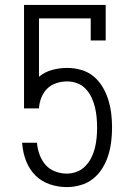

<svg xmlns="http://www.w3.org/2000/svg" viewBox="-20 -755 540 783"><path d="M252 8Q217 8 183 -3.5Q149 -15 124.5 -39.5Q100 -64 87 -97Q74 -130 71 -165L70 -173H131V-171Q133 -147 141.5 -124Q150 -101 165.5 -83Q181 -65 204.5 -56Q228 -47 252 -47Q273 -47 293 -54.5Q313 -62 328 -77.5Q343 -93 352.5 -112Q362 -131 367 -151.5Q372 -172 374 -193Q376 -214 376 -235Q376 -256 374 -277Q372 -298 367 -318.5Q362 -339 353 -358Q344 -377 329.5 -392.5Q315 -408 295 -415.5Q275 -423 254 -423Q232 -423 210 -416Q188 -409 172.5 -393.5Q157 -378 148.5 -356.5Q140 -335 139 -313H78V-735H411V-590H350V-680H139V-442Q163 -462 193 -470Q223 -478 254 -478Q283 -478 311 -470Q339 -462 361 -444Q383 -426 398 -401Q413 -376 421.5 -348.5Q430 -321 433.5 -292.5Q437 -264 437 -235Q437 -206 433.5 -177.5Q430 -149 421.5 -121.5Q413 -94 397.5 -69Q382 -44 359.5 -26Q337 -8 308.5 0Q280 8 252 8Z"/></svg>

Font: Iosevka Curly Slab Light
Style: Regular
Weight: 300
Monospace: yes
Designer: Belleve Invis
Foundry: Belleve Invis
Version: Version 22.1.2; ttfautohint (v1.8.4)